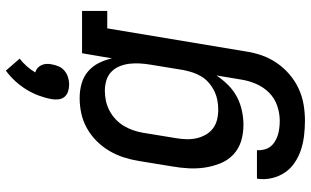

<svg xmlns="http://www.w3.org/2000/svg" viewBox="-218 -606 1037 640"><g transform="rotate(-90 300.0 -285.5)"><path d="M218 213Q193 213 168 210Q143 207 120.5 199.5Q98 192 78 178.5Q58 165 45 145.5Q32 126 26.5 101.5Q21 77 25 53H120Q119 65 122 77Q125 89 132 98Q139 107 149 113Q159 119 170 122.5Q181 126 193.5 127.5Q206 129 218 129Q243 129 268 120.5Q293 112 311.5 93.5Q330 75 340.5 51Q351 27 355 2L369 -82Q355 -61 337 -43Q319 -25 297 -13.5Q275 -2 251 3Q227 8 204 8Q175 8 149.5 0Q124 -8 105 -26Q86 -44 76 -69Q66 -94 62 -120.5Q58 -147 59.5 -175Q61 -203 66 -231L84 -341Q88 -366 96 -391Q104 -416 117.5 -439Q131 -462 150.5 -481.5Q170 -501 193.5 -514Q217 -527 242.5 -532.5Q268 -538 294 -538Q319 -538 342 -531.5Q365 -525 382.5 -510Q400 -495 410.5 -474Q421 -453 426 -430L443 -530H584V-446H526L449 16Q445 43 436 69Q427 95 411 118.5Q395 142 373 161Q351 180 325 192Q299 204 272 208.5Q245 213 218 213ZM255 -76Q271 -76 286.5 -79Q302 -82 316.5 -89Q331 -96 344 -107Q357 -118 365.5 -132Q374 -146 379 -161.5Q384 -177 387 -192L405 -302Q408 -320 409 -337.5Q410 -355 408 -372Q406 -389 399.5 -405Q393 -421 381 -432.5Q369 -444 352.5 -449Q336 -454 318 -454Q301 -454 284.5 -450.5Q268 -447 252.5 -439Q237 -431 223.5 -418.5Q210 -406 201 -391Q192 -376 186.5 -360Q181 -344 178 -327L160 -217Q157 -200 156.5 -182.5Q156 -165 159.5 -149Q163 -133 171 -118.5Q179 -104 192 -94Q205 -84 221.5 -80Q238 -76 255 -76ZM339 -573Q327 -573 316 -576.5Q305 -580 298 -588Q291 -596 289.5 -607.5Q288 -619 290 -631Q294 -653 302 -674.5Q310 -696 322 -715.5Q334 -735 350 -752.5Q366 -770 385 -784L425 -738Q411 -727 399.5 -714Q388 -701 379 -686Q387 -684 393.5 -678.5Q400 -673 403.5 -665Q407 -657 407.5 -648.5Q408 -640 406 -631Q404 -619 399 -607.5Q394 -596 384 -588Q374 -580 362 -576.5Q350 -573 339 -573Z"/></g></svg>

Font: Iosevka Slab Medium Extended
Style: Italic
Weight: 500
Width: 7
Italic angle: -9°
Monospace: yes
Designer: Belleve Invis
Foundry: Belleve Invis
Version: Version 11.1.0; ttfautohint (v1.8.3)